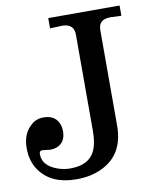

<svg xmlns="http://www.w3.org/2000/svg" viewBox="-88 -786 702 867"><g transform="rotate(-10 262.5 -352.5)"><path d="M520 -675 472 -677H471Q421 -677 416 -639Q415 -633 415 -627V-190Q415 -55 307 -6Q258 17 193 17Q79 17 26 -56Q-5 -99 -5 -160Q-5 -227 37 -263Q60 -284 93 -284Q151 -284 166 -235Q170 -223 170 -208Q170 -154 126 -139Q114 -135 100 -135L63 -139H62Q49 -139 49 -123Q49 -70 116 -46Q145 -36 174 -36Q274 -36 295 -117Q303 -145 303 -187V-627Q303 -673 256 -677H244L194 -675H193V-722H520Z"/></g></svg>

Font: cwTeXKai
Style: Medium
Weight: 500
Version: Version 1.17